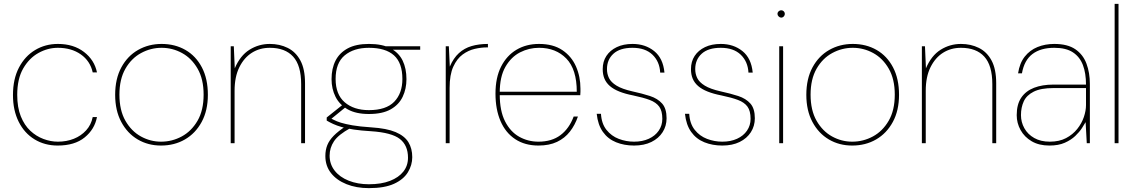

<svg xmlns="http://www.w3.org/2000/svg" viewBox="-20 -740 5869 992"><path d="M278 12Q211 12 158.5 -20Q106 -52 76.5 -111Q47 -170 47 -249Q47 -332 78 -391Q109 -450 161.5 -481.5Q214 -513 279 -513Q360 -513 414 -471.5Q468 -430 481 -366H459Q446 -425 397.5 -459Q349 -493 279 -493Q227 -493 179 -466.5Q131 -440 100 -386.5Q69 -333 69 -250Q69 -185 87.5 -139Q106 -93 136.5 -64.5Q167 -36 204.5 -22Q242 -8 279 -8Q324 -8 361.5 -23Q399 -38 425 -66.5Q451 -95 459 -135H481Q469 -72 417.5 -30Q366 12 278 12Z M812 12Q745 12 691.5 -19.5Q638 -51 606.5 -110Q575 -169 575 -250Q575 -333 607 -392Q639 -451 693.5 -482Q748 -513 815 -513Q884 -513 938 -482Q992 -451 1023 -392Q1054 -333 1054 -250Q1054 -169 1022 -110Q990 -51 935.5 -19.5Q881 12 812 12ZM812 -8Q869 -8 919 -35Q969 -62 1000.5 -116Q1032 -170 1032 -251Q1032 -331 1001 -385Q970 -439 920.5 -466Q871 -493 815 -493Q759 -493 709 -466Q659 -439 628 -385Q597 -331 597 -251Q597 -170 628 -116Q659 -62 708 -35Q757 -8 812 -8Z M1172 0V-501H1188L1193 -387Q1221 -453 1269 -483Q1317 -513 1374 -513Q1425 -513 1466.5 -492.5Q1508 -472 1532 -427.5Q1556 -383 1556 -310V0H1536V-305Q1536 -402 1494.5 -447.5Q1453 -493 1374 -493Q1322 -493 1281.5 -467.5Q1241 -442 1216.5 -392.5Q1192 -343 1192 -271V0Z M1886 232Q1821 232 1770 211.5Q1719 191 1690 154Q1661 117 1661 66Q1661 35 1671 10Q1681 -15 1704 -38.5Q1727 -62 1768 -89L1790 -78Q1728 -44 1705.5 -10Q1683 24 1683 64Q1683 108 1709 141.5Q1735 175 1781.5 193.5Q1828 212 1886 212Q1950 212 1995 194.5Q2040 177 2064 146.5Q2088 116 2088 75Q2088 11 2046 -22Q2004 -55 1897 -62Q1846 -65 1809 -70.5Q1772 -76 1746 -83.5Q1720 -91 1701.5 -99.5Q1683 -108 1668 -117V-133L1752 -200L1774 -193L1683 -119L1677 -133Q1691 -128 1705 -120.5Q1719 -113 1741.5 -106Q1764 -99 1801 -92.5Q1838 -86 1898 -82Q1978 -77 2024 -57.5Q2070 -38 2090 -5.5Q2110 27 2110 72Q2110 113 2087.5 150Q2065 187 2016 209.5Q1967 232 1886 232ZM1886 -151Q1819 -151 1776.5 -175Q1734 -199 1713.5 -240Q1693 -281 1693 -331Q1693 -386 1713.5 -426.5Q1734 -467 1776.5 -490Q1819 -513 1886 -513Q1956 -513 1998.5 -490Q2041 -467 2060.5 -426.5Q2080 -386 2080 -331Q2080 -281 2060.5 -240Q2041 -199 1998.5 -175Q1956 -151 1886 -151ZM1886 -171Q1975 -171 2017 -214.5Q2059 -258 2059 -332Q2059 -415 2015.5 -454Q1972 -493 1886 -493Q1808 -493 1761 -454Q1714 -415 1714 -332Q1714 -252 1761 -211.5Q1808 -171 1886 -171ZM1980 -483 1971 -501H2151V-483Z M2283 0V-501H2299L2304 -396Q2323 -440 2351 -465.5Q2379 -491 2416.5 -502Q2454 -513 2501 -513V-495H2493Q2466 -495 2433 -487.5Q2400 -480 2370.5 -458.5Q2341 -437 2322 -395.5Q2303 -354 2303 -286V0Z M2762 12Q2692 12 2642 -21Q2592 -54 2566 -114.5Q2540 -175 2540 -256Q2540 -339 2569 -396Q2598 -453 2648.5 -483Q2699 -513 2765 -513Q2838 -513 2885.5 -481Q2933 -449 2956 -396.5Q2979 -344 2979 -282Q2979 -273 2979 -265.5Q2979 -258 2978 -248H2551V-266H2960Q2960 -382 2906 -437.5Q2852 -493 2765 -493Q2713 -493 2667 -469.5Q2621 -446 2591.5 -395Q2562 -344 2562 -261V-252Q2562 -167 2589.5 -113Q2617 -59 2662.5 -33.5Q2708 -8 2762 -8Q2831 -8 2876 -42Q2921 -76 2944 -138H2966Q2951 -94 2924.5 -60Q2898 -26 2858 -7Q2818 12 2762 12Z M3256 12Q3205 12 3163 -5Q3121 -22 3095 -58.5Q3069 -95 3063 -152H3085Q3088 -101 3113.5 -69Q3139 -37 3177 -22.5Q3215 -8 3256 -8Q3299 -8 3332 -23Q3365 -38 3383.5 -65Q3402 -92 3402 -126Q3402 -167 3386 -189Q3370 -211 3337 -223.5Q3304 -236 3251 -247Q3210 -255 3180 -267Q3150 -279 3131 -295.5Q3112 -312 3103 -333.5Q3094 -355 3094 -383Q3094 -422 3113 -451Q3132 -480 3166.5 -496.5Q3201 -513 3248 -513Q3314 -513 3360 -476Q3406 -439 3413 -365H3391Q3388 -422 3351 -457.5Q3314 -493 3248 -493Q3183 -493 3149.5 -462.5Q3116 -432 3116 -383Q3116 -358 3126.5 -336.5Q3137 -315 3165.5 -297.5Q3194 -280 3247 -268Q3298 -257 3338 -244Q3378 -231 3401 -205Q3424 -179 3424 -129Q3424 -89 3403.5 -57Q3383 -25 3345.5 -6.5Q3308 12 3256 12Z M3712 12Q3661 12 3619 -5Q3577 -22 3551 -58.5Q3525 -95 3519 -152H3541Q3544 -101 3569.5 -69Q3595 -37 3633 -22.5Q3671 -8 3712 -8Q3755 -8 3788 -23Q3821 -38 3839.5 -65Q3858 -92 3858 -126Q3858 -167 3842 -189Q3826 -211 3793 -223.5Q3760 -236 3707 -247Q3666 -255 3636 -267Q3606 -279 3587 -295.5Q3568 -312 3559 -333.5Q3550 -355 3550 -383Q3550 -422 3569 -451Q3588 -480 3622.5 -496.5Q3657 -513 3704 -513Q3770 -513 3816 -476Q3862 -439 3869 -365H3847Q3844 -422 3807 -457.5Q3770 -493 3704 -493Q3639 -493 3605.5 -462.5Q3572 -432 3572 -383Q3572 -358 3582.5 -336.5Q3593 -315 3621.5 -297.5Q3650 -280 3703 -268Q3754 -257 3794 -244Q3834 -231 3857 -205Q3880 -179 3880 -129Q3880 -89 3859.5 -57Q3839 -25 3801.5 -6.5Q3764 12 3712 12Z M4006 0V-501H4026V0ZM4016 -649Q4009 -649 4003 -655Q3997 -661 3997 -668Q3997 -676 4003 -681.5Q4009 -687 4016 -687Q4024 -687 4029.5 -681.5Q4035 -676 4035 -668Q4035 -661 4029.5 -655Q4024 -649 4016 -649Z M4383 12Q4316 12 4262.5 -19.5Q4209 -51 4177.5 -110Q4146 -169 4146 -250Q4146 -333 4178 -392Q4210 -451 4264.5 -482Q4319 -513 4386 -513Q4455 -513 4509 -482Q4563 -451 4594 -392Q4625 -333 4625 -250Q4625 -169 4593 -110Q4561 -51 4506.5 -19.5Q4452 12 4383 12ZM4383 -8Q4440 -8 4490 -35Q4540 -62 4571.5 -116Q4603 -170 4603 -251Q4603 -331 4572 -385Q4541 -439 4491.5 -466Q4442 -493 4386 -493Q4330 -493 4280 -466Q4230 -439 4199 -385Q4168 -331 4168 -251Q4168 -170 4199 -116Q4230 -62 4279 -35Q4328 -8 4383 -8Z M4743 0V-501H4759L4764 -387Q4792 -453 4840 -483Q4888 -513 4945 -513Q4996 -513 5037.5 -492.5Q5079 -472 5103 -427.5Q5127 -383 5127 -310V0H5107V-305Q5107 -402 5065.5 -447.5Q5024 -493 4945 -493Q4893 -493 4852.5 -467.5Q4812 -442 4787.5 -392.5Q4763 -343 4763 -271V0Z M5402 12Q5348 12 5310.5 -10Q5273 -32 5253 -68Q5233 -104 5233 -145Q5233 -201 5256.5 -235.5Q5280 -270 5322.5 -286.5Q5365 -303 5423 -303H5591Q5591 -362 5575 -404Q5559 -446 5523.5 -469.5Q5488 -493 5427 -493Q5357 -493 5314.5 -461Q5272 -429 5260 -361H5240Q5248 -414 5274.5 -447.5Q5301 -481 5340.5 -497Q5380 -513 5427 -513Q5496 -513 5536 -485.5Q5576 -458 5593.5 -411Q5611 -364 5611 -306V0H5595L5589 -109Q5583 -98 5570 -78Q5557 -58 5535.5 -37.5Q5514 -17 5481.5 -2.5Q5449 12 5402 12ZM5404 -8Q5453 -8 5488 -26.5Q5523 -45 5546 -74Q5569 -103 5580 -135.5Q5591 -168 5591 -197V-285H5423Q5358 -285 5321 -266.5Q5284 -248 5269.5 -216.5Q5255 -185 5255 -145Q5255 -109 5272.5 -77.5Q5290 -46 5323.5 -27Q5357 -8 5404 -8Z M5739 0V-720H5759V0Z"/></svg>

Font: DM Sans 17pt Thin
Style: Regular
Weight: 250
Version: Version 4.004;gftools[0.9.30]